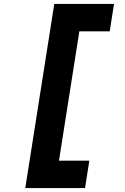

<svg xmlns="http://www.w3.org/2000/svg" viewBox="-20 -850 640 980"><path d="M414 110H109L257 -830H562L540 -690H385L281 -30H436Z"/></svg>

Font: JetBrains Mono Extra Bold
Style: Italic
Weight: 800
Italic angle: -9°
Monospace: yes
Designer: Philipp Nurullin, Konstantin Bulenkov
Foundry: JetBrains
Version: 2.002